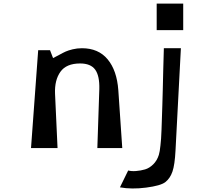

<svg xmlns="http://www.w3.org/2000/svg" viewBox="-20 -826 1145 1071"><path d="M854 -658V-806H1002V-658ZM640 -323 662 0H523L534 -329Q536 -403 511 -437.5Q486 -472 427 -472Q350 -472 317 -425.5Q284 -379 287 -304L301 0H153L193 -546H259L276 -502Q287 -507 309.5 -519.5Q332 -532 346.5 -538.5Q361 -545 385.5 -551Q410 -557 437 -557Q529 -557 580.5 -495Q632 -433 640 -323ZM866 38Q869 28 871 16Q873 4 875 -15Q877 -34 878.5 -52.5Q880 -71 881 -102.5Q882 -134 883 -162Q884 -190 885.5 -238Q887 -286 888 -326Q889 -366 890.5 -433Q892 -500 894 -557H989L959 14Q955 93 942 131Q929 169 902 190Q876 210 795 220.5Q714 231 649 219L695 125Q713 130 739 128Q765 126 789 119Q813 112 834.5 91Q856 70 866 38Z"/></svg>

Font: OpenDyslexic
Style: Regular
Weight: 400
Designer: Abbie Gonzalez
Version: Version 0.920;hotconv 1.0.109;makeotfexe 2.5.65596